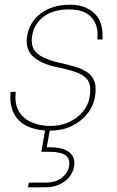

<svg xmlns="http://www.w3.org/2000/svg" viewBox="-20 -544 497 817"><path d="M191 12Q139 12 99.5 -5.5Q60 -23 40 -59.5Q20 -96 25 -153H47Q41 -102 60.5 -70Q80 -38 116 -23Q152 -8 195 -8Q237 -8 272.5 -24Q308 -40 331.5 -67.5Q355 -95 361 -129Q369 -173 357 -196.5Q345 -220 314.5 -232.5Q284 -245 233 -256Q192 -264 163.5 -276.5Q135 -289 118.5 -305.5Q102 -322 96.5 -344Q91 -366 96 -394Q103 -433 127 -462Q151 -491 189.5 -507.5Q228 -524 278 -524Q343 -524 382 -487Q421 -450 416 -376H394Q401 -433 370.5 -468.5Q340 -504 274 -504Q206 -504 165.5 -473Q125 -442 117 -393Q112 -367 119 -345Q126 -323 153 -306Q180 -289 233 -277Q269 -269 299.5 -260Q330 -251 351.5 -236.5Q373 -222 382 -197Q391 -172 384 -132Q377 -91 350.5 -58.5Q324 -26 283.5 -7Q243 12 191 12ZM99 253 103 233H171Q219 233 244 212Q269 191 274 163Q279 133 260 117.5Q241 102 189 102H156L175 -7H195L179 83Q224 81 251 91Q278 101 289 120Q300 139 295 165Q291 189 275 209Q259 229 233 241Q207 253 171 253Z"/></svg>

Font: DM Sans 12pt Thin
Style: Italic
Weight: 250
Italic angle: -10°
Version: Version 4.004;gftools[0.9.30]